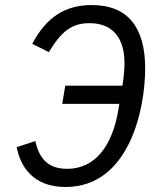

<svg xmlns="http://www.w3.org/2000/svg" viewBox="-20 -730 640 762"><path d="M226.9 -317.8H453.8L449.9 -295.1C426.1 -150.9 358 -60 246.1 -60C163 -60 133.9 -110.1 120 -170.1L46.2 -146C61.1 -68.9 111.2 12.1 240.1 12.1C492.9 12.1 556.1 -296.9 556.1 -458.1C556.1 -620 489 -709.9 344.1 -709.9C237.9 -709.9 164.1 -661.9 108 -556.1L174 -523.1C221.9 -603 263.1 -638.1 334.9 -638.1C431.1 -638.1 474.1 -574.9 474.1 -479C474.1 -452.1 470.9 -421.2 465.9 -389.9H239Z"/></svg>

Font: Margiela Mono Italic Italic
Style: Regular
Weight: 400
Designer: Mike Abbink, Paul van der Laan, Pieter van Rosmalen
Foundry: Bold Monday
Version: Version 2.003 2021